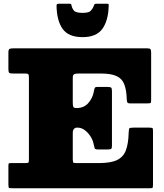

<svg xmlns="http://www.w3.org/2000/svg" viewBox="-20 -1009 880 1029"><path d="M422 -810Q496.5 -810 528.5 -854.2Q560.5 -898.5 562.5 -977Q563 -984.5 561.8 -986.8Q560.5 -989 552.5 -989H496.5Q487.5 -989 485.8 -985.2Q484 -981.5 481.5 -974.5Q477 -963 466.8 -951.5Q456.5 -940 422 -940Q385.5 -940 375.5 -953Q365.5 -966 363 -981Q362 -989 354 -989H294.5Q283 -989 283 -979.5Q284 -899.5 315.2 -854.8Q346.5 -810 422 -810ZM113 -615Q126.5 -615 130.8 -612Q135 -609 135 -596V-156Q135 -140 132 -137.5Q129 -135 113 -135H43Q30.5 -135 27.8 -133.5Q25 -132 25 -119V-18Q25 -2 30 -1Q35 0 50 0H778Q794 0 797 -2.2Q800 -4.5 800 -20V-300Q800 -316.5 798.5 -320.8Q797 -325 780 -325H695Q674.5 -325 672.5 -320Q670.5 -315 669.5 -296Q668 -238.5 654.5 -203Q641 -167.5 607.2 -151.2Q573.5 -135 510 -135H397Q380 -135 375 -136.2Q370 -137.5 370 -155V-296Q370 -311.5 376.5 -318.2Q383 -325 393 -325H396Q415.5 -325 433.8 -311.8Q452 -298.5 465.2 -277.8Q478.5 -257 482.5 -234Q485 -221.5 487.2 -214.8Q489.5 -208 505 -208H559Q573 -208 576.5 -212Q580 -216 580 -229V-519Q580 -535 576 -539Q572 -543 556 -543H500.5Q490 -543 487.5 -536.8Q485 -530.5 483 -519Q477 -484 453.5 -457Q430 -430 391.5 -430H389Q377 -430 373.5 -435.5Q370 -441 370 -459V-591.5Q370 -607.5 377.2 -611.2Q384.5 -615 399 -615H520Q575 -615 604.8 -601.2Q634.5 -587.5 646.2 -556.8Q658 -526 659.5 -475Q660 -465.5 662.5 -460.2Q665 -455 676 -455H771Q785.5 -455 787.8 -457.5Q790 -460 790 -474V-726Q790 -740 786.8 -745Q783.5 -750 769 -750H53Q37.5 -750 31.2 -747Q25 -744 25 -727V-639Q25 -624 28.8 -619.5Q32.5 -615 48 -615Z"/></svg>

Font: Besley Black
Style: Regular
Weight: 900
Designer: Owen Earl
Foundry: indestructible type*
Version: Version 2.001